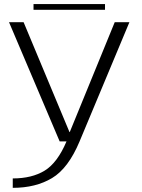

<svg xmlns="http://www.w3.org/2000/svg" viewBox="-20 -698 700 948"><path d="M274.5 0H373L619 -588.5H546.5L324.5 -46H323L96.5 -588.5H24.5ZM43 229.5Q156.5 229.5 237 181.2Q317.5 133 373 0H308.5Q263.5 106 200.5 144.5Q137.5 183 43 183ZM145.5 -649.5H498.5V-678H145.5Z"/></svg>

Font: Anybody Expanded Light
Style: Regular
Weight: 300
Width: 7
Version: Version 1.113;gftools[0.9.25]